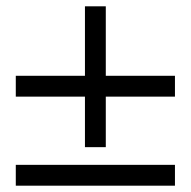

<svg xmlns="http://www.w3.org/2000/svg" viewBox="-20 -588 604 608"><path d="M30 -66H534V0H30ZM249 -568H315V-348H534V-282H315V-122H249V-282H30V-348H249Z"/></svg>

Font: Klingon pIqaD HaSta
Style: Regular
Weight: 400
Width: 0
Designer: Mike Neff (qa'vaj)
Foundry: Mike Neff and Michael Everson
Version: Version 2.003